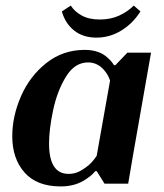

<svg xmlns="http://www.w3.org/2000/svg" viewBox="-20 -659 590 689"><path d="M24 -170Q24 -242 55.5 -314Q87 -386 146.5 -433Q206 -480 284 -480Q336 -480 366 -452Q381 -439 389 -425H394L437 -470H522L457 -100L440 0H355L327 -45H322Q310 -30 290 -17Q252 10 198 10Q112 10 68 -40Q24 -90 24 -170ZM299 -67Q314 -80 327 -100L375 -370Q369 -388 358 -402Q333 -435 296 -435Q248 -435 216.5 -383.5Q185 -332 170.5 -263Q156 -194 156 -144Q156 -35 226 -35Q247 -35 264 -43.5Q281 -52 299 -67ZM202 -618 234 -639Q247 -618 273 -603.5Q299 -589 338 -589Q377 -589 407.5 -603Q438 -617 460 -639L484 -618Q457 -575 415.5 -549.5Q374 -524 326 -524Q278 -524 246 -549.5Q214 -575 202 -618Z"/></svg>

Font: Philosopher
Style: Bold Italic
Weight: 700
Italic angle: -10°
Designer: Jovanny Lemonad
Foundry: Jovanny Lemonad
Version: Version 2.000